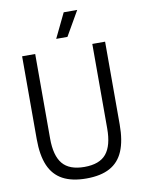

<svg xmlns="http://www.w3.org/2000/svg" viewBox="-101 -1015 820 1094"><g transform="rotate(-10 308.5 -468.5)"><path d="M309.5 9.3Q226.2 9.3 172.9 -19.5Q119.6 -48.2 94 -107.8Q68.5 -167.5 68.5 -260.4V-740H144.2V-251Q144.2 -151.5 183.4 -104.5Q222.6 -57.5 309.5 -57.5Q396.9 -57.5 435.7 -104.5Q474.6 -151.5 474.6 -251V-740H548.6V-260.4Q548.6 -167.5 523.4 -107.8Q498.3 -48.2 445.4 -19.5Q392.6 9.3 309.5 9.3ZM277 -804.1 345.4 -945.8H423.6L342.1 -804.1Z"/></g></svg>

Font: Encode Sans Condensed Thin
Style: Regular
Weight: 100
Width: 3
Designer: Multiple Designers
Foundry: Impallari Type
Version: Version 3.002